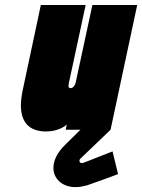

<svg xmlns="http://www.w3.org/2000/svg" viewBox="-20 -521 571 771"><path d="M426 -9H306L304 -1L244 58Q207 94 198 128.5Q189 163 203.5 189Q218 215 250 225.5Q282 236 327 224Q336 221 353 215Q370 209 389.5 202Q409 195 426.5 188.5Q444 182 454 178L432 87Q432 87 416.5 93Q401 99 379.5 107.5Q358 116 339 123.5Q320 131 314 133Q307 135 303 132.5Q299 130 299 124.5Q299 119 304 115L424 0ZM248 -21 244 0H424L531 -501H351L284 -190Q283 -185 281 -181Q279 -177 276 -173.5Q273 -170 269.5 -168.5Q266 -167 263 -167Q260 -167 257.5 -169Q255 -171 255 -175Q255 -179 256 -185L324 -501H144L71 -158Q63 -119 64 -91Q65 -63 73.5 -44Q82 -25 95.5 -14Q109 -3 127 2Q145 7 164 7Q181 7 197 3.5Q213 0 226.5 -6.5Q240 -13 248 -21Z"/></svg>

Font: Advent Pro Black
Style: Italic
Weight: 900
Italic angle: -12°
Version: Version 3.000